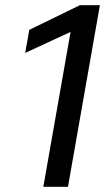

<svg xmlns="http://www.w3.org/2000/svg" viewBox="-20 -720 406 740"><path d="M252 -597 77 -516 93 -605 288 -700H365L242 0H147Z"/></svg>

Font: Bai Jamjuree Medium
Style: Italic
Weight: 500
Italic angle: -10°
Version: Version 1.000; ttfautohint (v1.6)